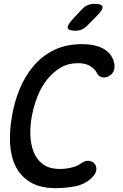

<svg xmlns="http://www.w3.org/2000/svg" viewBox="-20 -970 640 1000"><path d="M42 -363Q55 -441 83.5 -509Q112 -577 156.5 -628.5Q201 -680 263 -710Q325 -740 406 -740Q449 -740 478.5 -732Q508 -724 528 -710.5Q548 -697 559 -679.5Q570 -662 574 -644Q580 -618 572 -600Q564 -582 546 -573Q530 -564 511.5 -567.5Q493 -571 483 -593Q473 -611 449.5 -626Q426 -641 385 -641Q335 -641 295.5 -617.5Q256 -594 225.5 -556Q195 -518 175.5 -468.5Q156 -419 146 -366Q137 -320 138 -271Q139 -222 154 -181.5Q169 -141 202.5 -115.5Q236 -90 293 -90Q308 -90 323.5 -92Q339 -94 353 -97.5Q367 -101 380 -106.5Q393 -112 402 -119Q423 -134 442 -132.5Q461 -131 473 -117Q484 -104 481.5 -83.5Q479 -63 455 -41Q420 -9 370 0.5Q320 10 272 10Q189 10 138 -21Q87 -52 61.5 -103.5Q36 -155 32.5 -222.5Q29 -290 42 -363ZM373 -810Q337 -810 333 -823.5Q329 -837 355 -866L406 -921Q421 -937 437 -943.5Q453 -950 473 -950Q509 -950 513.5 -936Q518 -922 490 -893L435 -837Q421 -823 406 -816.5Q391 -810 373 -810Z"/></svg>

Font: Maple Mono NL Medium
Style: Italic
Weight: 500
Italic angle: -10°
Monospace: yes
Designer: subframe7536
Version: Version 7.000